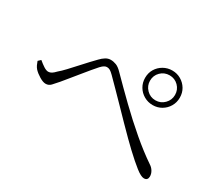

<svg xmlns="http://www.w3.org/2000/svg" viewBox="-112 -916 1223 1079"><g transform="rotate(30 500.0 -376.5)"><path d="M738 -455Q707 -455 681 -470Q655 -485 640 -510.5Q625 -536 625 -567Q625 -599 640 -624Q655 -649 681 -664Q707 -679 738 -679Q769 -679 794.5 -664Q820 -649 835 -624Q850 -599 850 -567Q850 -536 835 -510.5Q820 -485 794.5 -470Q769 -455 738 -455ZM901 -74Q882 -74 846.5 -102Q811 -130 762 -176Q743 -194 713.5 -223Q684 -252 649.5 -287.5Q615 -323 579 -360Q543 -397 510.5 -430Q478 -463 454 -487Q440 -501 430.5 -506.5Q421 -512 410 -512Q402 -512 393 -507Q384 -502 372 -489Q360 -476 340.5 -452.5Q321 -429 299.5 -402.5Q278 -376 257.5 -351Q237 -326 223 -309Q204 -287 190.5 -272.5Q177 -258 157 -258Q140 -258 116 -272.5Q92 -287 77 -303Q69 -312 63.5 -323.5Q58 -335 54 -347L70 -362Q89 -346 106 -335Q123 -324 136 -324Q147 -324 157.5 -330.5Q168 -337 181 -351Q199 -366 221 -389.5Q243 -413 266.5 -439Q290 -465 311 -487.5Q332 -510 345 -523Q360 -539 375.5 -548.5Q391 -558 408 -558Q426 -558 444 -551Q462 -544 483 -522Q545 -459 614.5 -391.5Q684 -324 755 -263.5Q826 -203 891 -159Q907 -149 916.5 -133Q926 -117 926 -100Q926 -88 920 -81Q914 -74 901 -74ZM738 -486Q772 -486 795.5 -510Q819 -534 819 -567Q819 -601 795.5 -624.5Q772 -648 738 -648Q704 -648 680.5 -624.5Q657 -601 657 -567Q657 -534 680.5 -510Q704 -486 738 -486Z"/></g></svg>

Font: Noto Serif SC ExtraLight Light
Style: Regular
Weight: 300
Version: Version 2.002-H1;hotconv 1.1.0;makeotfexe 2.6.0